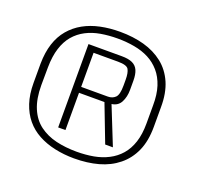

<svg xmlns="http://www.w3.org/2000/svg" viewBox="-89 -831 682 656"><g transform="rotate(20 252.0 -503.0)"><path d="M242 -272.5Q290 -272.5 329.8 -283.5Q369.5 -294.5 399.2 -318.5Q429 -342.5 445.2 -379Q461.5 -415.5 461.5 -467.5V-538Q462 -589.5 445.8 -626.8Q429.5 -664 399.8 -687.5Q370 -711 330.2 -722Q290.5 -733 242.5 -733Q205 -733 171.8 -726Q138.5 -719 111.5 -704Q84.5 -689 64.8 -665.8Q45 -642.5 34.8 -610.8Q24.5 -579 24 -538V-467.5Q24 -426.5 34.5 -394.8Q45 -363 64.2 -339.8Q83.5 -316.5 110.8 -301.8Q138 -287 171.5 -279.8Q205 -272.5 242 -272.5ZM242 -297Q202 -297 167.2 -305.2Q132.5 -313.5 106.2 -333Q80 -352.5 65.8 -386.2Q51.5 -420 51.5 -469.5L52 -534.5Q52.5 -575 61.8 -604.2Q71 -633.5 88.2 -653.8Q105.5 -674 129 -686.2Q152.5 -698.5 181.5 -703.5Q210.5 -708.5 242.5 -708.5Q275 -708.5 304 -703.2Q333 -698 356.8 -685.8Q380.5 -673.5 398 -653.2Q415.5 -633 425 -603.8Q434.5 -574.5 434 -534.5V-469.5Q434 -430 424.5 -401Q415 -372 397.5 -352Q380 -332 356.2 -319.8Q332.5 -307.5 303.8 -302.2Q275 -297 242 -297ZM155 -353.5H181.5V-489H274L326 -353.5H354L299 -491Q322 -494 332 -513.2Q342 -532.5 342 -558V-591Q342 -614 335.8 -628.5Q329.5 -643 315 -649.8Q300.5 -656.5 276 -656.5H155ZM181.5 -510.5V-634.5H270.5Q302.5 -634.5 309.2 -622.5Q316 -610.5 316 -585.5V-564.5Q316 -531 305.5 -520.8Q295 -510.5 278.5 -510.5Z"/></g></svg>

Font: Anybody SemiExpanded ExtraLight
Style: Regular
Weight: 250
Width: 6
Version: Version 1.113;gftools[0.9.25]